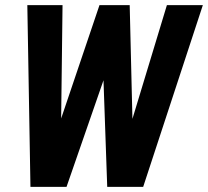

<svg xmlns="http://www.w3.org/2000/svg" viewBox="-20 -731 813 751"><path d="M498 -266.1 632.8 -710.9H773.4L540 0H399.4L384.8 -417L240.2 0H99.1L86.9 -710.9H224.6L219.2 -267.6L369.1 -710.9H487.3Z"/></svg>

Font: TypoPRO Roboto
Style: Bold Italic
Weight: 700
Italic angle: -12°
Designer: Google
Version: Version 2.136; 2016